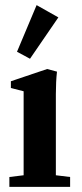

<svg xmlns="http://www.w3.org/2000/svg" viewBox="-20 -730 322 750"><path d="M97.2 -500.5 46.4 -527.8 123 -710 208 -662.1ZM16.6 0V-38.6L72.3 -45.4V-373.5L22.5 -386.2V-412.6L164.1 -460.4L202.6 -450.2Q198.2 -411.6 198.2 -362.3V-45.4L253.9 -38.6V0Z"/></svg>

Font: Elstob 8pt
Style: Bold
Weight: 700
Designer: Peter S. Baker
Version: Version 1.015